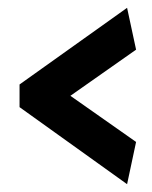

<svg xmlns="http://www.w3.org/2000/svg" viewBox="-20 -490 388 491"><path d="M328 -127 160 -245 328 -363 305 -470 30 -274V-216L305 -19Z"/></svg>

Font: Catamaran Thin
Style: Bold
Weight: 700
Version: Version 2.000